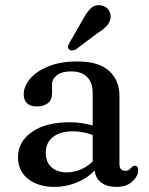

<svg xmlns="http://www.w3.org/2000/svg" viewBox="-20 -721 584 753"><path d="M50.5 -104.5Q50.5 -165 104.8 -203.2Q159 -241.5 253 -241.5Q278 -241.5 301.2 -238Q324.5 -234.5 343.5 -229V-356Q343.5 -397 321.5 -419Q299.5 -441 259.5 -441Q222.5 -441 203.2 -426Q184 -411 184 -390V-354Q184 -329.5 168 -316.5Q152 -303.5 124 -303.5Q99 -303.5 86 -316.2Q73 -329 73 -350.5Q73 -382 97.8 -411.8Q122.5 -441.5 169.8 -460.8Q217 -480 284.5 -480Q367 -480 407.8 -443Q448.5 -406 448.5 -344.5V-78.5Q448.5 -51 471 -51Q481 -51 486 -55Q491 -59 494.5 -63Q497.5 -66 500.5 -68.5Q503.5 -71 507.5 -71Q522 -71 522 -53.5Q522 -31 499.2 -9.5Q476.5 12 437 12Q400.5 12 377.5 -4.5Q354.5 -21 351.5 -52Q320.5 -21 279.2 -4.5Q238 12 193.5 12Q130 12 90.2 -19.2Q50.5 -50.5 50.5 -104.5ZM159.5 -122.5Q159.5 -84.5 182.2 -64.8Q205 -45 240 -45Q298.5 -45 343.5 -87.5V-192Q326 -198 306.5 -202Q287 -206 265.5 -206Q216.5 -206 188 -183.8Q159.5 -161.5 159.5 -122.5ZM304.5 -643.5Q319.5 -672 335.5 -687.8Q351.5 -703.5 375.5 -700Q395.5 -697 405.8 -682Q416 -667 413.5 -650Q410.5 -632 397.8 -618.5Q385 -605 362.5 -591L276.5 -526.5Q270 -523.5 262.8 -523.2Q255.5 -523 251 -527.5Q245.5 -532.5 246.8 -539.2Q248 -546 252 -552.5Z"/></svg>

Font: Fraunces 9pt Soft
Style: Regular
Weight: 400
Version: Version 1.000;[0bf87f6ff]